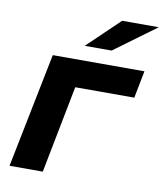

<svg xmlns="http://www.w3.org/2000/svg" viewBox="-84 -819 757 887"><g transform="rotate(10 294.5 -375.0)"><path d="M589 -750H417L267 -606H393ZM21 0H177L257 -410H534L559 -538H129Z"/></g></svg>

Font: AWKNG-Font
Style: Bold Italic
Weight: 700
Italic angle: -11.3°
Designer: Awakening Church
Foundry: Awakening Church
Version: Version 1.700;PS 001.700;hotconv 1.0.88;makeotf.lib2.5.64775